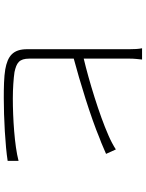

<svg xmlns="http://www.w3.org/2000/svg" viewBox="105 -904 789 1040"><g transform="rotate(90 500.0 -384.5)"><path d="M298 -389C418 -421 613 -480 732 -530C761 -540 791 -555 814 -564L790 -617C768 -603 742 -589 714 -577C601 -527 416 -471 298 -443V-691C298 -718 301 -739 303 -759H242C246 -739 247 -716 247 -691V-137C247 -59 285 -31 356 -18C397 -11 456 -10 512 -10C620 -10 770 -18 852 -31V-90C768 -68 620 -59 513 -59C461 -59 404 -63 371 -68C321 -79 298 -93 298 -149Z"/></g></svg>

Font: Noto Sans Japanese Light
Style: Regular
Weight: 300
Designer: Ryoko NISHIZUKA (kana & ideographs); Paul D. Hunt (Latin, Greek & Cyrillic); Wenlong ZHANG (bopomofo); Sandoll Communica
Foundry: Adobe Systems Incorporated
Version: Version 1.000;PS 1;hotconv 1.0.78;makeotf.lib2.5.61930